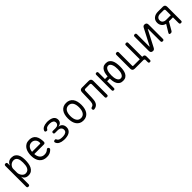

<svg xmlns="http://www.w3.org/2000/svg" viewBox="497 -2388 4405 4405"><g transform="rotate(-45 2700.0 -185.0)"><path d="M135 -560Q155 -560 165 -550Q175 -540 175 -520V-453Q183 -476 195.5 -495Q208 -514 226 -528.5Q244 -543 268 -551.5Q292 -560 323 -560Q383 -560 420.5 -536.5Q458 -513 479.5 -474.5Q501 -436 508.5 -389Q516 -342 516 -294Q516 -240 507.5 -185.5Q499 -131 477 -87.5Q455 -44 416 -17Q377 10 315 10Q260 10 222.5 -19Q185 -48 175 -96V150Q175 171 165 180.5Q155 190 135 190Q115 190 105 180.5Q95 171 95 150V-520Q95 -540 105 -550Q115 -560 135 -560ZM316 -481Q288 -481 262 -469.5Q236 -458 217 -439Q198 -420 186.5 -396Q175 -372 175 -347V-224Q175 -199 184.5 -172Q194 -145 211 -122Q228 -99 251.5 -84Q275 -69 302 -69Q346 -69 372.5 -88Q399 -107 413.5 -138.5Q428 -170 432.5 -209.5Q437 -249 437 -290Q437 -329 431.5 -364Q426 -399 412 -425.5Q398 -452 375 -466.5Q352 -481 316 -481Z M1060 -127Q1077 -127 1088.5 -114.5Q1100 -102 1100 -86Q1100 -78 1096 -71Q1092 -64 1082 -54Q1065 -37 1047 -25.5Q1029 -14 1008.5 -5.5Q988 3 965 6.5Q942 10 914 10Q856 10 811.5 -10Q767 -30 737 -66.5Q707 -103 691.5 -154.5Q676 -206 676 -270Q676 -327 688 -379.5Q700 -432 727 -472Q754 -512 797 -536Q840 -560 904 -560Q963 -560 1003 -539Q1043 -518 1067 -481Q1091 -444 1101.5 -394.5Q1112 -345 1112 -287Q1112 -271 1100.5 -258Q1089 -245 1070 -245H757Q760 -202 773 -168.5Q786 -135 806 -113.5Q826 -92 853.5 -80.5Q881 -69 915 -69Q960 -69 988 -83Q1016 -97 1035 -115Q1042 -121 1047 -124Q1052 -127 1060 -127ZM757 -317H1019Q1024 -317 1028 -322Q1032 -327 1032 -347Q1032 -370 1024 -394Q1016 -418 1000 -437Q984 -456 960 -468.5Q936 -481 904 -481Q869 -481 843 -468Q817 -455 799 -432.5Q781 -410 770.5 -380.5Q760 -351 757 -317Z M1298 -469Q1315 -509 1359.5 -531.5Q1404 -554 1469 -558Q1481 -559 1492.5 -559Q1504 -559 1516 -558Q1559 -555 1594 -545Q1629 -535 1653.5 -517.5Q1678 -500 1691 -474Q1704 -448 1704 -413Q1704 -366 1674.5 -335Q1645 -304 1598 -300V-296Q1654 -291 1686 -252.5Q1718 -214 1718 -154Q1718 -118 1704.5 -88.5Q1691 -59 1665.5 -38.5Q1640 -18 1603.5 -6.5Q1567 5 1521 8Q1507 9 1492.5 9Q1478 9 1464 8Q1394 4 1346.5 -21Q1299 -46 1282 -92Q1277 -104 1278 -113.5Q1279 -123 1285 -129.5Q1291 -136 1301.5 -140Q1312 -144 1326 -144Q1331 -144 1336 -142.5Q1341 -141 1344.5 -138Q1348 -135 1351 -130Q1354 -125 1357 -118Q1367 -93 1394.5 -79.5Q1422 -66 1464 -64Q1478 -63 1492.5 -63Q1507 -63 1521 -64Q1574 -67 1605 -90Q1636 -113 1636 -155Q1636 -200 1605.5 -225.5Q1575 -251 1522 -251H1435Q1417 -251 1408.5 -259.5Q1400 -268 1400 -285Q1400 -303 1408.5 -311.5Q1417 -320 1435 -320H1520Q1569 -320 1595.5 -342.5Q1622 -365 1622 -403Q1622 -442 1593.5 -463.5Q1565 -485 1516 -488Q1504 -489 1492.5 -489Q1481 -489 1469 -488Q1433 -486 1407.5 -474.5Q1382 -463 1373 -443Q1368 -436 1364 -431Q1360 -426 1356 -423Q1352 -420 1347.5 -419Q1343 -418 1338 -418Q1324 -418 1314 -421.5Q1304 -425 1298.5 -432Q1293 -439 1292.5 -448.5Q1292 -458 1298 -469Z M2100 10Q2044 10 2003 -11Q1962 -32 1934 -70Q1906 -108 1892.5 -160.5Q1879 -213 1879 -276Q1879 -339 1892.5 -391Q1906 -443 1933.5 -480.5Q1961 -518 2002.5 -539Q2044 -560 2101 -560Q2157 -560 2199 -539Q2241 -518 2268 -480.5Q2295 -443 2308 -391Q2321 -339 2321 -277Q2321 -213 2307.5 -160.5Q2294 -108 2266.5 -70Q2239 -32 2197.5 -11Q2156 10 2100 10ZM2100 -69Q2136 -69 2162.5 -84Q2189 -99 2206.5 -126Q2224 -153 2233 -191.5Q2242 -230 2242 -277Q2242 -322 2233.5 -359.5Q2225 -397 2207.5 -424Q2190 -451 2163.5 -466Q2137 -481 2101 -481Q2064 -481 2037 -466Q2010 -451 1992.5 -424Q1975 -397 1966.5 -359Q1958 -321 1958 -275Q1958 -229 1967 -191Q1976 -153 1993.5 -126Q2011 -99 2037.5 -84Q2064 -69 2100 -69Z M2534 -475Q2535 -513 2553 -531.5Q2571 -550 2609 -550H2827Q2865 -550 2883.5 -531.5Q2902 -513 2902 -475V-30Q2902 -9 2892 0.5Q2882 10 2862 10Q2842 10 2832 0.5Q2822 -9 2822 -30V-440Q2822 -459 2813 -468.5Q2804 -478 2785 -478H2650Q2632 -478 2622.5 -468.5Q2613 -459 2612 -440L2606 -230Q2605 -185 2599 -145.5Q2593 -106 2577.5 -75.5Q2562 -45 2534.5 -25Q2507 -5 2463 2Q2443 5 2432 -5Q2421 -15 2421 -37Q2421 -53 2428.5 -61Q2436 -69 2454 -74Q2480 -81 2494 -95.5Q2508 -110 2515 -131Q2522 -152 2524 -177.5Q2526 -203 2527 -230Z M3120 -524V-315H3206Q3208 -346 3213 -376Q3221 -429 3241.5 -470Q3262 -511 3297.5 -535.5Q3333 -560 3387 -560Q3443 -560 3478.5 -536Q3514 -512 3534.5 -471Q3555 -430 3562.5 -377.5Q3570 -325 3570 -268Q3570 -212 3561.5 -161.5Q3553 -111 3532.5 -73Q3512 -35 3477 -12.5Q3442 10 3387.5 10Q3333 10 3297.5 -12.5Q3262 -35 3241.5 -73Q3221 -111 3213 -161Q3206 -201 3205 -245H3120V-26Q3120 -8 3111.5 1Q3103 10 3084 10Q3065 10 3056 0.5Q3047 -9 3047 -27V-523Q3047 -541 3056 -550.5Q3065 -560 3083.5 -560Q3102 -560 3111 -551Q3120 -542 3120 -524ZM3387 -69Q3418 -69 3438 -87.5Q3458 -106 3470 -135Q3482 -164 3486 -199Q3490 -234 3490 -268Q3490 -302 3486 -339.5Q3482 -377 3470 -408.5Q3458 -440 3438.5 -460.5Q3419 -481 3387.5 -481Q3356 -481 3336 -460.5Q3316 -440 3304.5 -408Q3293 -376 3288.5 -339Q3284 -302 3284 -268Q3284 -234 3288.5 -199Q3293 -164 3305 -135Q3317 -106 3337 -87.5Q3357 -69 3387 -69Z M4161 104Q4161 122 4152 131Q4143 140 4125 140Q4107 140 4098 131Q4089 122 4089 104V37Q4089 19 4079.5 9.5Q4070 0 4052 0H3773Q3735 0 3716.5 -18.5Q3698 -37 3698 -75V-520Q3698 -541 3708 -550.5Q3718 -560 3738 -560Q3758 -560 3768 -550.5Q3778 -541 3778 -520V-89Q3778 -80 3782.5 -75.5Q3787 -71 3796 -71H4006V-520Q4006 -541 4016 -550.5Q4026 -560 4046 -560Q4066 -560 4075.5 -550.5Q4085 -541 4085 -520V-71H4101Q4131 -71 4146 -56Q4161 -41 4161 -11Z M4288 -60V-520Q4288 -541 4297.5 -550.5Q4307 -560 4328 -560Q4348 -560 4357.5 -550.5Q4367 -541 4367 -520V-124Q4369 -118 4371 -118Q4373 -118 4373.5 -119.5Q4374 -121 4377 -124L4580 -515Q4591 -536 4604.5 -548Q4618 -560 4642 -560Q4677 -560 4694.5 -542.5Q4712 -525 4712 -490V-30Q4712 -9 4702.5 0.5Q4693 10 4672 10Q4652 10 4642.5 0.5Q4633 -9 4633 -30V-426Q4631 -432 4629 -432Q4627 -432 4626.5 -430.5Q4626 -429 4623 -426L4420 -35Q4409 -14 4395.5 -2Q4382 10 4358 10Q4323 10 4305.5 -7.5Q4288 -25 4288 -60Z M4933 10Q4900 10 4893 -3Q4886 -16 4903 -44L5009 -219Q4949 -233 4914 -276.5Q4879 -320 4879 -381Q4879 -459 4932 -504.5Q4985 -550 5076 -550H5229Q5267 -550 5285 -531.5Q5303 -513 5303 -475V-30Q5303 -9 5293.5 0.5Q5284 10 5264 10Q5243 10 5233.5 0.5Q5224 -9 5224 -30V-213H5094L4981 -17Q4972 -3 4960 3.5Q4948 10 4933 10ZM5224 -443Q5224 -461 5214.5 -470.5Q5205 -480 5187 -480H5076Q5023 -480 4991 -453.5Q4959 -427 4959 -381Q4959 -335 4991 -309Q5023 -283 5076 -283H5224Z"/></g></svg>

Font: Maple Mono NL Light
Style: Regular
Weight: 300
Monospace: yes
Designer: subframe7536
Version: Version 7.000